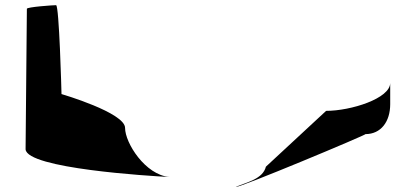

<svg xmlns="http://www.w3.org/2000/svg" viewBox="-20 -723 1623 743"><path d="M79 -145C85 -71 556 -42 636 -38C542 -46 464 -170 464 -228C464 -287 218 -359 218 -359C218 -366 209 -703 197 -703C186 -703 84 -696 84 -689ZM636 -38H645ZM893 0C893 10 1405 -204 1394 -204C1454 -204 1490 -252 1490 -320V-402C1490 -342 1338 -294 1242 -294L1009 -78C997 -30 935 -18 893 0Z"/></svg>

Font: Ampere
Style: SCUltExt
Weight: 400
Version: Version 1